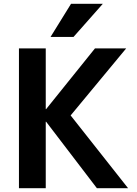

<svg xmlns="http://www.w3.org/2000/svg" viewBox="-20 -983 718 1003"><path d="M351 -963H517L364 -790H244ZM219 -730V-413H221L476 -730H639L349 -380L649 0H486L221 -347H219V0H79V-730Z"/></svg>

Font: M PLUS 1p
Style: Bold
Weight: 700
Version: Version 1.062